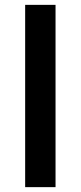

<svg xmlns="http://www.w3.org/2000/svg" viewBox="-20 -770 332 790"><path d="M208.5 -750V0H83.5V-750Z"/></svg>

Font: Russisch Sans
Style: Bold
Weight: 700
Designer: Michael Sharanda (font) & Cristiano Sobral (main changes)
Foundry: Michael Sharanda
Version: Version 2.00;September 8, 2020;FontCreator 13.0.0.2681 64-bi